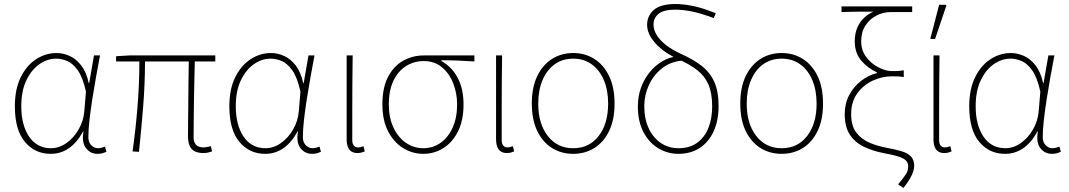

<svg xmlns="http://www.w3.org/2000/svg" viewBox="-20 -754 5324 956"><path d="M232 12Q154 12 104 -47.5Q54 -107 54 -225Q54 -310 83 -369Q112 -428 159.5 -459Q207 -490 262 -490Q294 -490 326.5 -475.5Q359 -461 384.5 -428Q410 -395 422 -340H424L448 -478H478Q468 -426 458 -370Q448 -314 439.5 -259.5Q431 -205 425.5 -156.5Q420 -108 420 -70Q420 -46 434.5 -31Q449 -16 468 -16Q477 -16 486.5 -18.5Q496 -21 503 -24L510 2Q503 5 492 8.5Q481 12 466 12Q430 12 408 -16.5Q386 -45 396 -100H394Q333 12 232 12ZM234 -16Q274 -16 310.5 -41.5Q347 -67 371.5 -109.5Q396 -152 400 -202L408 -298Q392 -370 366.5 -405Q341 -440 313 -451Q285 -462 260 -462Q215 -462 175.5 -434Q136 -406 111 -353.5Q86 -301 86 -225Q86 -131 125 -73.5Q164 -16 234 -16Z M992 8Q967 8 950 -0.5Q933 -9 924.5 -27.5Q916 -46 916 -76Q916 -101 916.5 -144Q917 -187 917.5 -240Q918 -293 918.5 -347.5Q919 -402 920 -448H702Q702 -336 692.5 -219.5Q683 -103 672 2L640 0Q655 -105 664.5 -221Q674 -337 674 -448H558V-474L624 -478H1052V-448H950Q949 -400 947.5 -344.5Q946 -289 945.5 -235.5Q945 -182 944.5 -138.5Q944 -95 944 -70Q944 -45 956.5 -32.5Q969 -20 994 -20Q999 -20 1008.5 -21.5Q1018 -23 1030 -26L1036 0Q1026 3 1016 5.5Q1006 8 992 8Z M1300 12Q1222 12 1172 -47.5Q1122 -107 1122 -225Q1122 -310 1151 -369Q1180 -428 1227.5 -459Q1275 -490 1330 -490Q1362 -490 1394.5 -475.5Q1427 -461 1452.5 -428Q1478 -395 1490 -340H1492L1516 -478H1546Q1536 -426 1526 -370Q1516 -314 1507.5 -259.5Q1499 -205 1493.5 -156.5Q1488 -108 1488 -70Q1488 -46 1502.5 -31Q1517 -16 1536 -16Q1545 -16 1554.5 -18.5Q1564 -21 1571 -24L1578 2Q1571 5 1560 8.5Q1549 12 1534 12Q1498 12 1476 -16.5Q1454 -45 1464 -100H1462Q1401 12 1300 12ZM1302 -16Q1342 -16 1378.5 -41.5Q1415 -67 1439.5 -109.5Q1464 -152 1468 -202L1476 -298Q1460 -370 1434.5 -405Q1409 -440 1381 -451Q1353 -462 1328 -462Q1283 -462 1243.5 -434Q1204 -406 1179 -353.5Q1154 -301 1154 -225Q1154 -131 1193 -73.5Q1232 -16 1302 -16Z M1760 8Q1743 8 1731 1Q1719 -6 1712.5 -21.5Q1706 -37 1706 -62V-478H1736Q1735 -406 1734.5 -336Q1734 -266 1734 -196.5Q1734 -127 1734 -56Q1734 -38 1742 -29Q1750 -20 1762 -20Q1769 -20 1775 -21.5Q1781 -23 1790 -26L1796 0Q1789 3 1780 5.5Q1771 8 1760 8Z M2088 12Q2034 12 1987.5 -16.5Q1941 -45 1912.5 -100Q1884 -155 1884 -234Q1884 -319 1913 -373Q1942 -427 1989 -452.5Q2036 -478 2090 -478H2342V-448Q2300 -451 2260 -452.5Q2220 -454 2178 -454V-450Q2229 -422 2258.5 -367Q2288 -312 2288 -234Q2288 -155 2260.5 -100Q2233 -45 2187.5 -16.5Q2142 12 2088 12ZM2088 -16Q2136 -16 2174 -43Q2212 -70 2234 -119Q2256 -168 2256 -234Q2256 -290 2236.5 -339.5Q2217 -389 2180 -419.5Q2143 -450 2090 -450Q2042 -450 2002.5 -425.5Q1963 -401 1939.5 -353Q1916 -305 1916 -234Q1916 -168 1939 -119Q1962 -70 2001 -43Q2040 -16 2088 -16Z M2504 8Q2487 8 2475 1Q2463 -6 2456.5 -21.5Q2450 -37 2450 -62V-478H2480Q2479 -406 2478.5 -336Q2478 -266 2478 -196.5Q2478 -127 2478 -56Q2478 -38 2486 -29Q2494 -20 2506 -20Q2513 -20 2519 -21.5Q2525 -23 2534 -26L2540 0Q2533 3 2524 5.5Q2515 8 2504 8Z M2834 12Q2775 12 2728.5 -17Q2682 -46 2655 -102Q2628 -158 2628 -238Q2628 -319 2655 -375Q2682 -431 2728.5 -460.5Q2775 -490 2834 -490Q2893 -490 2939.5 -460.5Q2986 -431 3013 -375Q3040 -319 3040 -238Q3040 -158 3013 -102Q2986 -46 2939.5 -17Q2893 12 2834 12ZM2834 -16Q2914 -16 2961 -77Q3008 -138 3008 -238Q3008 -305 2986.5 -355.5Q2965 -406 2926 -434Q2887 -462 2834 -462Q2781 -462 2742 -434Q2703 -406 2681.5 -355.5Q2660 -305 2660 -238Q2660 -138 2707.5 -77Q2755 -16 2834 -16Z M3358 12Q3304 12 3258 -15.5Q3212 -43 3184 -96Q3156 -149 3156 -224Q3156 -274 3171.5 -317Q3187 -360 3214.5 -394Q3242 -428 3278 -449Q3314 -470 3354 -474L3374 -452Q3316 -446 3274.5 -412.5Q3233 -379 3210.5 -329.5Q3188 -280 3188 -226Q3188 -162 3210 -115Q3232 -68 3270.5 -42Q3309 -16 3358 -16Q3415 -16 3452.5 -44Q3490 -72 3508 -119Q3526 -166 3526 -224Q3526 -291 3507 -334Q3488 -377 3450 -406Q3412 -435 3356 -460Q3311 -480 3276.5 -507.5Q3242 -535 3222 -566.5Q3202 -598 3202 -630Q3202 -675 3235.5 -704.5Q3269 -734 3344 -734Q3383 -734 3431.5 -724Q3480 -714 3544 -688L3534 -664Q3464 -690 3419.5 -698Q3375 -706 3342 -706Q3285 -706 3259.5 -685.5Q3234 -665 3234 -632Q3234 -592 3270 -553.5Q3306 -515 3370 -486Q3431 -459 3473 -426.5Q3515 -394 3536.5 -346.5Q3558 -299 3558 -226Q3558 -155 3534 -101.5Q3510 -48 3465 -18Q3420 12 3358 12Z M3872 12Q3813 12 3766.5 -17Q3720 -46 3693 -102Q3666 -158 3666 -238Q3666 -319 3693 -375Q3720 -431 3766.5 -460.5Q3813 -490 3872 -490Q3931 -490 3977.5 -460.5Q4024 -431 4051 -375Q4078 -319 4078 -238Q4078 -158 4051 -102Q4024 -46 3977.5 -17Q3931 12 3872 12ZM3872 -16Q3952 -16 3999 -77Q4046 -138 4046 -238Q4046 -305 4024.5 -355.5Q4003 -406 3964 -434Q3925 -462 3872 -462Q3819 -462 3780 -434Q3741 -406 3719.5 -355.5Q3698 -305 3698 -238Q3698 -138 3745.5 -77Q3793 -16 3872 -16Z M4478 182 4452 164Q4482 128 4492 111.5Q4502 95 4502 74Q4502 58 4492 46.5Q4482 35 4455 26Q4428 17 4378 8Q4327 -2 4283 -22.5Q4239 -43 4212.5 -82Q4186 -121 4186 -186Q4186 -238 4208 -280Q4230 -322 4266.5 -350.5Q4303 -379 4346 -390V-394Q4301 -414 4268.5 -452Q4236 -490 4236 -548Q4236 -602 4261 -639.5Q4286 -677 4329 -696Q4297 -696 4273 -696Q4249 -696 4226 -695.5Q4203 -695 4170 -694V-722H4522V-694H4415Q4379 -694 4345 -677Q4311 -660 4289.5 -627.5Q4268 -595 4268 -548Q4268 -503 4293 -470Q4318 -437 4354 -418.5Q4390 -400 4422 -400Q4440 -400 4451 -400.5Q4462 -401 4480 -404V-370Q4464 -373 4451 -373.5Q4438 -374 4420 -374Q4372 -374 4325.5 -352.5Q4279 -331 4248.5 -289Q4218 -247 4218 -186Q4218 -127 4244 -93.5Q4270 -60 4310.5 -43Q4351 -26 4396 -18Q4440 -10 4470.5 -0.5Q4501 9 4516.5 26Q4532 43 4532 72Q4532 91 4519.5 118.5Q4507 146 4478 182Z M4682 8Q4665 8 4653 1Q4641 -6 4634.5 -21.5Q4628 -37 4628 -62V-478H4658Q4657 -406 4656.5 -336Q4656 -266 4656 -196.5Q4656 -127 4656 -56Q4656 -38 4664 -29Q4672 -20 4684 -20Q4691 -20 4697 -21.5Q4703 -23 4712 -26L4718 0Q4711 3 4702 5.5Q4693 8 4682 8ZM4612 -560 4656 -730H4690L4692 -726L4636 -560Z M4984 12Q4906 12 4856 -47.5Q4806 -107 4806 -225Q4806 -310 4835 -369Q4864 -428 4911.5 -459Q4959 -490 5014 -490Q5046 -490 5078.5 -475.5Q5111 -461 5136.5 -428Q5162 -395 5174 -340H5176L5200 -478H5230Q5220 -426 5210 -370Q5200 -314 5191.5 -259.5Q5183 -205 5177.5 -156.5Q5172 -108 5172 -70Q5172 -46 5186.5 -31Q5201 -16 5220 -16Q5229 -16 5238.5 -18.5Q5248 -21 5255 -24L5262 2Q5255 5 5244 8.5Q5233 12 5218 12Q5182 12 5160 -16.5Q5138 -45 5148 -100H5146Q5085 12 4984 12ZM4986 -16Q5026 -16 5062.5 -41.5Q5099 -67 5123.5 -109.5Q5148 -152 5152 -202L5160 -298Q5144 -370 5118.5 -405Q5093 -440 5065 -451Q5037 -462 5012 -462Q4967 -462 4927.5 -434Q4888 -406 4863 -353.5Q4838 -301 4838 -225Q4838 -131 4877 -73.5Q4916 -16 4986 -16Z"/></svg>

Font: SourceSans3VF
Style: Regular
Weight: 200
Designer: Paul D. Hunt
Foundry: Adobe
Version: Version 3.052;hotconv 1.1.0;makeotfexe 2.6.0